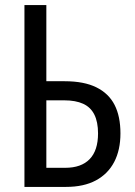

<svg xmlns="http://www.w3.org/2000/svg" viewBox="-20 -734 531 754"><path d="M76 0V-714H162V-415H234Q310 -415 358.5 -391Q407 -367 430 -322Q453 -277 453 -210Q453 -145 428.5 -98Q404 -51 356.5 -25.5Q309 0 239 0ZM236 -75Q299 -75 332 -109Q365 -143 365 -210Q365 -255 350.5 -284Q336 -313 306.5 -326.5Q277 -340 232 -340H162V-75Z"/></svg>

Font: Noto Sans Display Condensed
Style: Regular
Weight: 400
Width: 3
Designer: Monotype Design Team
Foundry: Monotype Imaging Inc.
Version: Version 2.003